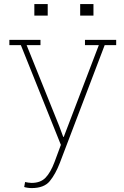

<svg xmlns="http://www.w3.org/2000/svg" viewBox="-20 -728 619 961"><path d="M26.9 0ZM182.6 -502H113.3L276.9 -95.7L296.4 -43H299.3L302.2 -50.8L474.6 -502H405.3V-528.3H561.5V-502H503.9L279.3 87.9Q257.8 143.6 229.2 178.5Q200.7 213.4 138.2 213.4Q128.9 213.4 117.7 211.7Q106.4 210 101.1 208L105.5 183.1Q110.8 184.6 121.6 186Q132.3 187.5 138.2 187.5Q183.1 187.5 208.3 161.1Q233.4 134.8 252.9 83L284.7 -2.9L84.5 -502H26.9V-528.3H182.6ZM447.8 -649.9H381.3V-707.5H447.8ZM218.8 -649.9H151.9V-707.5H218.8Z"/></svg>

Font: TypoPRO Roboto Slab
Style: Thin
Weight: 250
Designer: Google
Version: Version 1.100263; 2013; ttfautohint (v0.94.20-1c74) -l 8 -r 